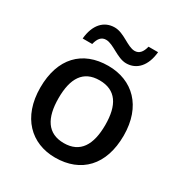

<svg xmlns="http://www.w3.org/2000/svg" viewBox="-174 -871 959 1011"><g transform="rotate(30 305.0 -366.0)"><path d="M116 -606H174C183 -643 199 -662 227 -662C272 -662 324 -607 379 -607C443 -607 488 -656 496 -742H438C429 -705 412 -686 385 -686C341 -686 291 -741 234 -741C169 -741 124 -693 116 -606ZM559 -271C559 -449 454 -549 306 -549C149 -549 52 -449 52 -271C52 -91 158 10 303 10C460 10 559 -91 559 -271ZM163 -271C163 -391 205 -460 304 -460C404 -460 447 -391 447 -271C447 -150 404 -79 305 -79C206 -79 163 -150 163 -271Z"/></g></svg>

Font: Noto Sans Lisu Medium
Style: Regular
Weight: 500
Designer: Monotype Design Team. David Williams.
Foundry: Monotype Imaging Inc.
Version: Version 2.102